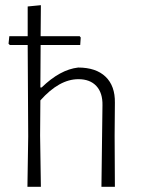

<svg xmlns="http://www.w3.org/2000/svg" viewBox="-20 -722 545 742"><path d="M86 0 89 -195 87 -548H18L13 -553L16 -582H87V-697L138 -702L137 -582H288L292 -577L290 -548H137L136 -384H141Q212 -453 282 -461Q351 -461 388 -425.5Q425 -390 424 -325L423 -197L424 0H372L376 -315Q377 -363 352.5 -389.5Q328 -416 283 -416Q209 -416 136 -334L135 -198L138 0Z"/></svg>

Font: Alegreya Sans SC Light
Style: Regular
Weight: 300
Designer: Juan Pablo del Peral
Foundry: Huerta Tipografica
Version: Version 2.007